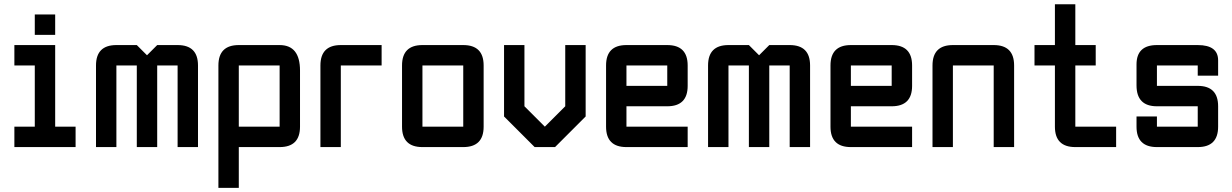

<svg xmlns="http://www.w3.org/2000/svg" viewBox="-20 -704 5899 919"><path d="M146.5 -537.1V-634.8H244.1V-537.1ZM48.8 0V-97.7H146.5V-390.6H48.8V-488.3H244.1V-97.7H341.8V0Z M634.8 -390.6H537.1V0H439.5V-390.6Q439.5 -488.3 537.1 -488.3H634.8L683.6 -439.5L732.4 -488.3H830.1Q927.7 -488.3 927.7 -390.6V0H830.1V-390.6H732.4V0H634.8Z M1025.4 -390.6Q1025.4 -488.3 1123 -488.3H1318.4Q1416 -488.3 1416 -366.2V-97.7Q1416 0 1318.4 0H1123V195.3H1025.4ZM1318.4 -390.6H1123V-97.7H1318.4Z M1611.3 -488.3H1806.6V-390.6H1611.3V0H1513.7V-390.6Q1513.7 -488.3 1611.3 -488.3Z M2197.3 0H2002Q1904.3 0 1904.3 -97.7V-390.6Q1904.3 -488.3 2002 -488.3H2197.3Q2294.9 -488.3 2294.9 -390.6V-97.7Q2294.9 0 2197.3 0ZM2197.3 -97.7V-390.6H2002V-97.7Z M2685.5 -488.3H2783.2V-146.5L2636.7 0H2539.1L2392.6 -146.5V-488.3H2490.2V-195.3L2587.9 -97.7L2685.5 -195.3Z M2978.5 -488.3H3173.8Q3271.5 -488.3 3271.5 -390.6V-293Q3271.5 -195.3 3173.8 -195.3H2978.5V-97.7H3271.5V0H2978.5Q2880.9 0 2880.9 -97.7V-390.6Q2880.9 -488.3 2978.5 -488.3ZM3173.8 -390.6H2978.5V-293H3173.8Z M3564.5 -390.6H3466.8V0H3369.1V-390.6Q3369.1 -488.3 3466.8 -488.3H3564.5L3613.3 -439.5L3662.1 -488.3H3759.8Q3857.4 -488.3 3857.4 -390.6V0H3759.8V-390.6H3662.1V0H3564.5Z M4052.7 -488.3H4248Q4345.7 -488.3 4345.7 -390.6V-293Q4345.7 -195.3 4248 -195.3H4052.7V-97.7H4345.7V0H4052.7Q3955.1 0 3955.1 -97.7V-390.6Q3955.1 -488.3 4052.7 -488.3ZM4248 -390.6H4052.7V-293H4248Z M4736.3 -390.6H4541V0H4443.4V-390.6Q4443.4 -488.3 4541 -488.3H4736.3Q4834 -488.3 4834 -390.6V0H4736.3Z M5127 0Q5029.3 0 5029.3 -97.7V-390.6H4931.6V-488.3H5029.3V-683.6H5127V-488.3H5224.6V-390.6H5127V-97.7H5322.3V0Z M5419.9 -146.5H5517.6V-97.7H5712.9V-195.3H5517.6Q5419.9 -195.3 5419.9 -295.4V-395.5Q5419.9 -488.3 5517.6 -488.3H5712.9Q5810.5 -488.3 5810.5 -415V-341.8H5712.9V-390.6H5517.6V-293H5712.9Q5810.5 -293 5810.5 -195.3V-97.7Q5810.5 0 5712.9 0H5517.6Q5419.9 0 5419.9 -97.7Z"/></svg>

Font: BabelStone Runic Dotted
Style: Regular
Weight: 400
Designer: Andrew West
Foundry: BabelStone
Version: Version 3.003 March 14, 2022